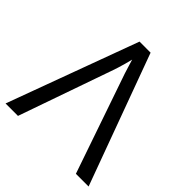

<svg xmlns="http://www.w3.org/2000/svg" viewBox="-193 -856 994 994"><g transform="rotate(45 304.5 -358.5)"><path d="M0 0 264 -717H345L608 0H515L337 -517Q334 -525 327 -546Q320 -567 313.5 -589.5Q307 -612 303 -624Q298 -604 292.5 -583.5Q287 -563 281.5 -546Q276 -529 272 -517L91 0Z"/></g></svg>

Font: Noto Sans Ambassadori
Style: Regular
Weight: 400
Designer: Monotype Design Team
Foundry: Monotype Imaging Inc.
Version: Version 2.013